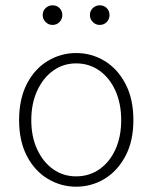

<svg xmlns="http://www.w3.org/2000/svg" viewBox="-20 -692 575 724"><path d="M267 12Q210 12 160.5 -17.5Q111 -47 81.5 -103.5Q52 -160 52 -239Q52 -319 81.5 -376Q111 -433 160.5 -462.5Q210 -492 267 -492Q325 -492 374 -462.5Q423 -433 453 -376Q483 -319 483 -239Q483 -160 453 -103.5Q423 -47 374 -17.5Q325 12 267 12ZM267 -27Q316 -27 354.5 -53.5Q393 -80 415 -128Q437 -176 437 -239Q437 -302 415 -350.5Q393 -399 354.5 -426Q316 -453 267 -453Q219 -453 181 -426Q143 -399 120.5 -350.5Q98 -302 98 -239Q98 -176 120.5 -128Q143 -80 181 -53.5Q219 -27 267 -27ZM178 -598Q163 -598 152 -609Q141 -620 141 -635Q141 -651 152 -661.5Q163 -672 178 -672Q194 -672 204.5 -661.5Q215 -651 215 -635Q215 -620 204.5 -609Q194 -598 178 -598ZM356 -598Q341 -598 330 -609Q319 -620 319 -635Q319 -651 330 -661.5Q341 -672 356 -672Q372 -672 382.5 -661.5Q393 -651 393 -635Q393 -620 382.5 -609Q372 -598 356 -598Z"/></svg>

Font: Source Sans 3 Light
Style: Regular
Weight: 300
Designer: Paul D. Hunt
Foundry: Adobe
Version: Version 3.052;hotconv 1.1.0;makeotfexe 2.6.0